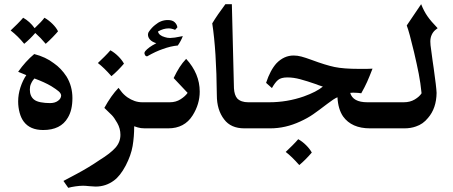

<svg xmlns="http://www.w3.org/2000/svg" viewBox="-20 -615 2171 920"><path d="M305 -51Q271 8 187 8Q124 8 94 -32Q81 -49 74 -75Q67 -101 67 -129Q67 -163 78 -196.5Q89 -230 106 -255L67 -271Q102 -321 144 -356Q199 -342 238 -312Q273 -288 299 -248Q327 -202 327 -145Q327 -87 305 -51ZM145 -239Q143 -237 138 -230.5Q133 -224 128 -212.5Q123 -201 123 -186Q123 -154 143 -138Q154 -129 175 -125Q196 -121 220 -121Q243 -121 258 -132Q273 -143 273 -158Q272 -168 261 -177.5Q250 -187 226 -202Q194 -221 145 -239ZM258 -465Q250 -455 232.5 -437Q215 -419 199 -405Q176 -433 149 -457Q125 -429 96 -405Q66 -442 31 -469Q46 -483 63 -500Q80 -517 91 -530Q123 -512 146 -480Q180 -512 193 -530Q214 -518 232 -500Q250 -482 258 -465Z M574 -310Q544 -275 514 -250Q478 -291 449 -313Q464 -327 481 -344Q498 -361 509 -374Q529 -363 547 -345Q565 -327 574 -310Z M590 -149Q625 -125 661 -125H753V0H674Q654 0 640 -4.5Q626 -9 623 -10Q623 40 615.5 84.5Q608 129 582 179Q556 228 526 250Q487 279 438 279Q427 279 407 277Q389 275 378 275Q362 275 341.5 278Q321 281 307 285L284 252Q290 249 348 218Q406 187 457 152Q509 120 533 93Q557 66 557 31Q557 1 542 -25.5Q527 -52 515.5 -63.5Q504 -75 480 -98Q513 -158 548 -194Q550 -192 560.5 -177.5Q571 -163 590 -149Z M832 -397Q798 -394 760 -380Q727 -369 685 -345Q676 -345 673 -356L672 -360Q672 -365 676 -370Q692 -389 729 -408Q709 -414 699 -425Q689 -436 689 -449Q689 -458 694 -464Q708 -484 724 -496Q751 -519 784 -519Q806 -519 817 -508.5Q828 -498 830 -484L819 -472Q802 -479 788 -479Q763 -479 737 -464Q741 -445 770 -437Q782 -433 795 -433Q800 -433 818 -435L856 -442Q848 -420 832 -397Z M937 -176Q937 -116 903 -62Q864 0 786 0H739Q713 0 694.5 -18.5Q676 -37 676 -63Q676 -90 695 -107.5Q714 -125 739 -125H794Q823 -125 845.5 -139.5Q868 -154 879 -170L812 -241Q827 -272 840.5 -293Q854 -314 872 -333Q937 -262 937 -176Z M1237 0H1151Q1086 0 1054 -43Q1019 -88 1019 -159Q1017 -373 997 -503Q1021 -543 1060 -595H1091L1101 -192Q1103 -159 1117 -143Q1135 -125 1169 -125H1237Z M1474 116Q1444 151 1414 176Q1378 135 1349 113Q1364 99 1381 82Q1398 65 1409 52Q1429 63 1447 81Q1465 99 1474 116Z M1711 -168Q1706 -169 1695.5 -170Q1685 -171 1672 -171L1658 -170Q1671 -125 1740 -125H1893V0H1753Q1665 0 1624 -57Q1600 -92 1597 -149Q1580 -142 1549 -118Q1506 -85 1480 -67Q1454 -49 1419 -33Q1348 0 1275 0H1223Q1198 0 1179 -18.5Q1160 -37 1160 -63Q1160 -89 1178.5 -107Q1197 -125 1223 -125H1270Q1356 -125 1436 -153Q1497 -175 1527 -200Q1502 -208 1496 -211Q1450 -227 1418 -235.5Q1386 -244 1357 -244Q1327 -244 1312.5 -232Q1298 -220 1283 -193L1255 -218Q1275 -279 1305 -312Q1341 -349 1387 -349Q1405 -349 1424 -344Q1443 -339 1473 -328Q1540 -303 1583 -294Q1626 -285 1700 -285H1737L1765 -286Q1750 -247 1739 -222.5Q1728 -198 1711 -168Z M2042 -416Q2042 -405 2043 -398L2053 -323L2058 -289Q2071 -197 2072 -170Q2071 -96 2031 -50Q2007 -20 1973 -9Q1948 0 1918 0H1879Q1853 0 1834.5 -18Q1816 -36 1816 -63Q1816 -85 1833 -105Q1850 -125 1879 -125H1915Q1945 -125 1967.5 -138.5Q1990 -152 2000 -168Q1995 -218 1986.5 -261.5Q1978 -305 1964 -365Q1941 -462 1929 -493L1998 -595Q2011 -562 2028 -537.5Q2045 -513 2077 -480Q2075 -479 2065 -470.5Q2055 -462 2048.5 -448Q2042 -434 2042 -416Z"/></svg>

Font: Mirza SemiBold
Style: Regular
Weight: 600
Designer: Arabic design by Kourosh Beigpour, Latin design by Eduardo Tunni, engineering by Lasse Fister
Version: Version 1.0010g